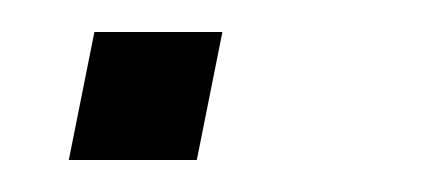

<svg xmlns="http://www.w3.org/2000/svg" viewBox="-20 -100 264 120"><path d="M23 0H103L119 -80H39Z"/></svg>

Font: Uncut Sans Light Italic
Style: Regular
Weight: 300
Italic angle: -11°
Designer: Kasper Nordkvist
Foundry: UNCUT.wtf
Version: Version 1.304;Glyphs 3.2 (3246)